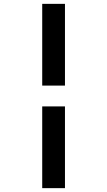

<svg xmlns="http://www.w3.org/2000/svg" viewBox="-20 -815 555 996"><path d="M199 -371V-795H317V-371ZM199 161V-263H317V161Z"/></svg>

Font: Lil Grotesk Bold
Style: Regular
Weight: 700
Designer: Bastien Sozeau
Foundry: NBR — Bastien Sozeau
Version: Version 4.002; ttfautohint (v1.8.4.7-5d5b)